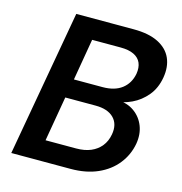

<svg xmlns="http://www.w3.org/2000/svg" viewBox="-104 -795 844 889"><g transform="rotate(15 317.5 -350.0)"><path d="M29 0 153 -700H428Q501 -700 546.5 -677Q592 -654 610 -613.5Q628 -573 619 -520Q610 -467 580 -431Q550 -395 509.5 -376Q469 -357 424 -353L441 -364Q488 -363 521.5 -339Q555 -315 570 -276.5Q585 -238 577 -191Q567 -136 532.5 -92.5Q498 -49 442.5 -24.5Q387 0 313 0ZM167 -98H313Q354 -98 383.5 -110.5Q413 -123 432 -146.5Q451 -170 457 -204Q466 -254 437 -283.5Q408 -313 349 -313H204ZM221 -404H358Q416 -404 450.5 -430.5Q485 -457 494 -504Q499 -535 489.5 -557Q480 -579 455.5 -591Q431 -603 391 -603H255Z"/></g></svg>

Font: DM Sans 9pt SemiBold
Style: Italic
Weight: 600
Italic angle: -10°
Version: Version 4.004;gftools[0.9.30]